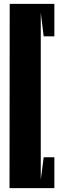

<svg xmlns="http://www.w3.org/2000/svg" viewBox="-20 -820 301 989"><path d="M260 -10H205L190 106V-755L205 -633H260V-800H30L29 149H260Z"/></svg>

Font: Banana Brick
Style: Regular
Weight: 400
Designer: artmaker
Foundry: artmaker
Version: Version 4.000 2011 initial release